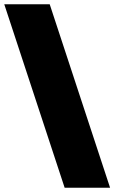

<svg xmlns="http://www.w3.org/2000/svg" viewBox="-34 -810 542 900"><path d="M-14 -790H199L482 70H269Z"/></svg>

Font: Prodigy Sans Black
Style: Regular
Weight: 900
Designer: Wei Huang
Foundry: Wei Huang
Version: Version 1.003; ttfautohint (v1.8.3)